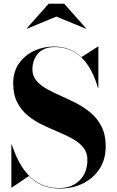

<svg xmlns="http://www.w3.org/2000/svg" viewBox="-20 -1014 636 1048"><path d="M307 15Q250.5 15 209 -3.5Q167.5 -22 138 -53.5L44 10H42V-225H44.5Q59 -180.5 80.2 -138Q101.5 -95.5 132.2 -61.5Q163 -27.5 205 -7.5Q247 12.5 303 12.5Q351 12.5 385.5 -7.2Q420 -27 438.5 -61.2Q457 -95.5 457 -140Q457 -181 435 -208.5Q413 -236 377 -256Q341 -276 297.8 -294Q254.5 -312 211.2 -332.8Q168 -353.5 132 -383Q96 -412.5 74 -455.2Q52 -498 52 -560Q52 -622.5 83.5 -667.5Q115 -712.5 165.5 -736.2Q216 -760 274 -760Q319.5 -760 357.2 -745.5Q395 -731 424 -702L515 -760H517V-535H514.5Q494.5 -605 462 -654.8Q429.5 -704.5 383.8 -730.8Q338 -757 279 -757Q218.5 -757 187.8 -722Q157 -687 157 -635Q157 -599 178.8 -573.5Q200.5 -548 236 -528.2Q271.5 -508.5 314.2 -489.8Q357 -471 399.8 -448.8Q442.5 -426.5 478 -395.8Q513.5 -365 535.2 -321.2Q557 -277.5 557 -215Q557 -145 524 -93.5Q491 -42 434.2 -13.5Q377.5 15 307 15ZM126.5 -857 125.5 -858.5 245.5 -993.5H330.5L450.5 -858.5L449.5 -857L287.5 -923.5Z"/></svg>

Font: Bodoni Moda 96pt
Style: Bold
Weight: 700
Version: Version 2.005